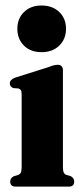

<svg xmlns="http://www.w3.org/2000/svg" viewBox="-20 -694 304 714"><path d="M134.5 -500Q93.5 -500 69 -524.5Q44.5 -549 44.5 -587Q44.5 -625 69.2 -649.2Q94 -673.5 134.5 -673.5Q175.5 -673.5 200.5 -649.2Q225.5 -625 225.5 -587Q225.5 -549 200.5 -524.5Q175.5 -500 134.5 -500ZM214 -431.5V-73.5Q214 -59 217 -52.5Q220 -46 227 -43.5L243 -39Q256 -31.5 256 -19Q256 0 236 0H38.5Q18 0 18 -19Q18 -31.5 31 -38.5L47.5 -43.5Q54.5 -46 57.5 -52.5Q60.5 -59 60.5 -73V-343Q60.5 -354 57.8 -358.5Q55 -363 48.5 -365L29 -366.5Q16.5 -372 16.5 -384Q16.5 -397.5 35.5 -405L159 -444Q173 -449.5 180.5 -451.2Q188 -453 194.5 -453Q214 -453 214 -431.5Z"/></svg>

Font: Fraunces 144pt Soft
Style: Bold
Weight: 700
Version: Version 1.000;[0bf87f6ff]